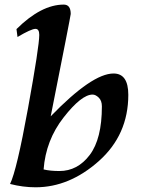

<svg xmlns="http://www.w3.org/2000/svg" viewBox="-20 -794 622 819"><path d="M233.4 -64.5Q311 -64.5 362.8 -133.1Q414.6 -201.7 414.6 -340.3Q414.6 -364.7 401.1 -377.7Q387.7 -390.6 375 -390.6Q327.6 -390.6 251.5 -293.2Q175.3 -195.8 166 -71.3Q193.8 -64.5 233.4 -64.5ZM131.8 4.9Q77.6 4.9 22.9 -9.3Q51.3 -66.9 99.4 -331.8Q147.5 -596.7 147.5 -645Q147.5 -670.9 131.3 -670.9Q113.3 -670.9 54.7 -636.2L50.3 -669.9Q155.8 -774.4 252 -774.4Q281.7 -774.4 281.7 -734.4Q280.3 -720.2 196.3 -297.9Q373 -480.5 464.4 -480.5Q527.3 -480.5 527.3 -389.6Q527.3 -218.8 401.6 -106.9Q275.9 4.9 131.8 4.9Z"/></svg>

Font: Kelvinch
Style: Bold Italic
Weight: 700
Italic angle: -10°
Designer: Paul James Miller
Foundry: High-Logic / Made with FontCreator
Version: Version 3.30 September 23, 2016